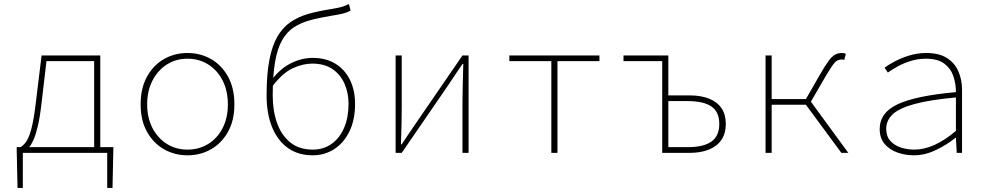

<svg xmlns="http://www.w3.org/2000/svg" viewBox="-20 -750 4840 942"><path d="M442 0V-450H208L184 -246Q176 -175 165.5 -131Q155 -87 144 -63Q133 -39 122.5 -27.5Q112 -16 104 -10L80 -28Q95 -36 108.5 -55Q122 -74 134 -118.5Q146 -163 156 -248L184 -478H472V0ZM66 172 62 -12V-28H536V-12L532 172H506V0H92V172Z M900 12Q837 12 785 -17.5Q733 -47 701.5 -103Q670 -159 670 -238Q670 -318 701.5 -374.5Q733 -431 785 -460.5Q837 -490 900 -490Q963 -490 1015 -460.5Q1067 -431 1098.5 -374.5Q1130 -318 1130 -238Q1130 -159 1098.5 -103Q1067 -47 1015 -17.5Q963 12 900 12ZM900 -16Q957 -16 1002 -44Q1047 -72 1072.5 -122Q1098 -172 1098 -238Q1098 -304 1072.5 -354.5Q1047 -405 1002 -433.5Q957 -462 900 -462Q843 -462 798.5 -433.5Q754 -405 728 -354.5Q702 -304 702 -238Q702 -172 728 -122Q754 -72 798.5 -44Q843 -16 900 -16Z M1514 12Q1443 12 1392.5 -24Q1342 -60 1315 -126Q1288 -192 1288 -282Q1288 -385 1301.5 -455.5Q1315 -526 1341 -570.5Q1367 -615 1404.5 -641Q1442 -667 1490 -681Q1538 -695 1596 -704Q1624 -709 1639 -712Q1654 -715 1665.5 -719Q1677 -723 1692 -730L1700 -698Q1679 -687 1656.5 -682Q1634 -677 1602 -672Q1546 -663 1500.5 -650.5Q1455 -638 1421 -615.5Q1387 -593 1364 -552.5Q1341 -512 1329.5 -446Q1318 -380 1318 -282Q1318 -206 1339.5 -146Q1361 -86 1404.5 -51Q1448 -16 1514 -16Q1568 -16 1607.5 -44.5Q1647 -73 1668.5 -123.5Q1690 -174 1690 -240Q1690 -295 1670 -340Q1650 -385 1610.5 -411.5Q1571 -438 1512 -438Q1466 -438 1416 -415Q1366 -392 1316 -326V-362Q1356 -414 1408 -440Q1460 -466 1514 -466Q1579 -466 1625.5 -437.5Q1672 -409 1697 -358Q1722 -307 1722 -240Q1722 -162 1694.5 -105.5Q1667 -49 1620 -18.5Q1573 12 1514 12Z M1921 0V-478H1951V-224Q1951 -184 1950 -137Q1949 -90 1947 -42H1951Q1966 -65 1986 -94.5Q2006 -124 2021 -146L2249 -478H2279V0H2249V-254Q2249 -294 2250.5 -341Q2252 -388 2253 -436H2249Q2234 -414 2214 -384.5Q2194 -355 2179 -332L1951 0Z M2685 0V-450H2479V-478H2921V-450H2715V0Z M3229 0V-450H3039V-478H3259V-282H3363Q3419 -282 3459 -266Q3499 -250 3520 -219Q3541 -188 3541 -142Q3541 -96 3520 -64.5Q3499 -33 3459 -16.5Q3419 0 3363 0ZM3259 -28H3353Q3432 -28 3470.5 -55.5Q3509 -83 3509 -142Q3509 -201 3470.5 -227.5Q3432 -254 3353 -254H3259Z M3736 0V-478H3766V-264H3949L4142 0H4108L3934 -236H3766V0ZM3952 -240 3922 -243 4004 -386Q4028 -427 4044 -449.5Q4060 -472 4075.5 -481Q4091 -490 4110 -490Q4122 -490 4130 -486L4122 -456Q4118 -458 4115.5 -458Q4113 -458 4108 -458Q4089 -458 4075 -442.5Q4061 -427 4032 -378Z M4464 12Q4422 12 4383.5 -1.5Q4345 -15 4320.5 -43.5Q4296 -72 4296 -117Q4296 -197 4384 -238.5Q4472 -280 4670 -298Q4670 -340 4657 -377.5Q4644 -415 4612 -438.5Q4580 -462 4522 -462Q4484 -462 4448.5 -451Q4413 -440 4384 -424Q4355 -408 4336 -394L4320 -418Q4337 -431 4368.5 -448Q4400 -465 4440.5 -477.5Q4481 -490 4524 -490Q4588 -490 4626.5 -465Q4665 -440 4682.5 -399Q4700 -358 4700 -310V0H4674L4670 -74H4668Q4626 -40 4572 -14Q4518 12 4464 12ZM4466 -16Q4514 -16 4565 -39Q4616 -62 4670 -108V-272Q4541 -260 4466 -239.5Q4391 -219 4359.5 -189Q4328 -159 4328 -118Q4328 -81 4348.5 -58.5Q4369 -36 4400.5 -26Q4432 -16 4466 -16Z"/></svg>

Font: Source Code Pro ExtraLight
Style: Regular
Weight: 200
Monospace: yes
Designer: Paul D. Hunt, Teo Tuominen
Foundry: Adobe
Version: Version 1.026;hotconv 1.1.0;makeotfexe 2.6.0